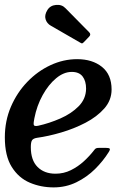

<svg xmlns="http://www.w3.org/2000/svg" viewBox="-32 -782 560 813"><path d="M-11.5 -200.5Q-11.5 -270 14.2 -330Q40 -390 83.5 -435.2Q127 -480.5 181.8 -506Q236.5 -531.5 294.5 -531.5Q359 -531.5 399.8 -498.8Q440.5 -466 440.5 -403Q440.5 -357.5 409.5 -322.5Q378.5 -287.5 330 -262.2Q281.5 -237 227 -221Q172.5 -205 125 -198.5Q109 -196 103.8 -188.2Q98.5 -180.5 98.5 -159Q98.5 -103.5 127 -75Q155.5 -46.5 203 -46.5Q238 -46.5 268.2 -61.5Q298.5 -76.5 323.2 -99.2Q348 -122 366 -145.5Q370.5 -152 374.8 -154Q379 -156 391 -156H414Q429.5 -156 432.5 -152.5Q435.5 -149 428 -137.5Q405 -100.5 370.5 -66.2Q336 -32 291.5 -10.2Q247 11.5 195 11.5Q141 11.5 94 -8.5Q47 -28.5 17.8 -75Q-11.5 -121.5 -11.5 -200.5ZM129.5 -249.5Q177 -260 223.8 -280.5Q270.5 -301 301.2 -332.2Q332 -363.5 332.5 -406.5Q332.5 -439 317.8 -458.2Q303 -477.5 272 -477.5Q238 -477.5 205.8 -450.8Q173.5 -424 148.8 -379.5Q124 -335 113.5 -281Q109.5 -262 110.8 -254Q112 -246 129.5 -249.5ZM169 -740Q181 -759 205.5 -761.2Q230 -763.5 245.5 -747L345.5 -645.5Q354.5 -636.5 346 -627.5L323.5 -604Q319 -599.5 316.5 -598.5Q314 -597.5 308.5 -601L183.5 -673Q166.5 -682.5 161 -700.5Q155.5 -718.5 169 -740Z"/></svg>

Font: Besley* Medium
Style: Italic
Weight: 500
Italic angle: -13°
Designer: Owen Earl
Foundry: indestructible type*
Version: Version 3.000; ttfautohint (v1.8.3)